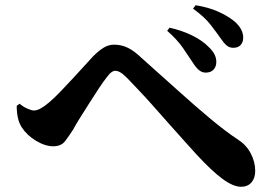

<svg xmlns="http://www.w3.org/2000/svg" viewBox="-20 -757 1040 735"><path d="M873 -574Q858 -574 847 -583.5Q836 -593 822 -614Q808 -634 785.5 -663Q763 -692 719 -724L729 -737Q778 -729 814 -713Q850 -697 874 -678Q911 -648 911 -613Q911 -595 901 -584.5Q891 -574 873 -574ZM767 -479Q754 -479 742.5 -488Q731 -497 719 -516Q704 -539 681 -572.5Q658 -606 620 -639L629 -651Q675 -641 715 -621.5Q755 -602 779 -577Q809 -549 808 -519Q808 -502 797.5 -490.5Q787 -479 767 -479ZM903 -42Q873 -42 832 -72Q791 -102 731 -167Q713 -187 685.5 -217.5Q658 -248 626.5 -283.5Q595 -319 564.5 -353.5Q534 -388 507.5 -415.5Q481 -443 466 -459Q451 -474 440.5 -480Q430 -486 421 -486Q414 -486 406 -480Q398 -474 387 -459Q375 -444 358 -418Q341 -392 322.5 -363Q304 -334 287 -307Q270 -280 260 -261Q244 -236 229 -216.5Q214 -197 184 -197Q153 -197 118 -218Q83 -239 63 -270Q53 -286 48.5 -306Q44 -326 44 -352L55 -360Q69 -348 85 -341Q101 -334 110 -334Q121 -334 135 -341.5Q149 -349 168 -365Q188 -382 212 -407Q236 -432 260.5 -458.5Q285 -485 305.5 -507.5Q326 -530 336 -541Q357 -562 376 -574Q395 -586 417 -586Q445 -586 469.5 -574Q494 -562 521 -536Q592 -473 659.5 -412Q727 -351 786.5 -301.5Q846 -252 892 -222Q923 -202 940 -169.5Q957 -137 957 -103Q957 -75 942.5 -58.5Q928 -42 903 -42Z"/></svg>

Font: Noto Serif JP ExtraLight ExtraBold
Style: Regular
Weight: 800
Version: Version 2.003-H1;hotconv 1.1.1;makeotfexe 2.6.0